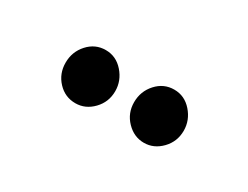

<svg xmlns="http://www.w3.org/2000/svg" viewBox="-29 -780 433 335"><g transform="rotate(30 187.5 -612.5)"><path d="M120 -559Q99 -559 84.5 -574.5Q70 -590 70 -612Q70 -634 84.5 -650Q99 -666 120 -666Q141 -666 155.5 -649.5Q170 -633 170 -612Q170 -590 155 -574.5Q140 -559 120 -559ZM258 -559Q238 -559 223 -574.5Q208 -590 208 -612Q208 -634 222.5 -650Q237 -666 258 -666Q279 -666 293.5 -649.5Q308 -633 308 -612Q308 -590 293 -574.5Q278 -559 258 -559Z"/></g></svg>

Font: Inconsolata Condensed SemiBold
Style: Regular
Weight: 600
Width: 3
Monospace: yes
Designer: Raph Levien, Cyreal, Brenton Simpson
Foundry: Raph Levien, Cyreal, Google
Version: Version 3.100; ttfautohint (v1.8.4.7-5d5b)